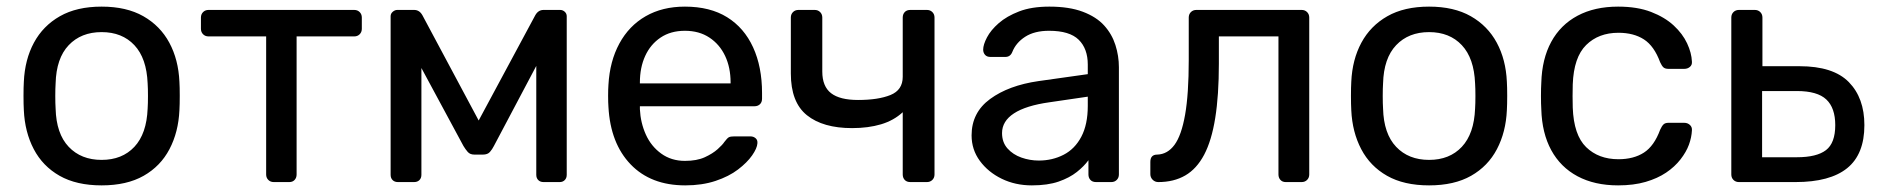

<svg xmlns="http://www.w3.org/2000/svg" viewBox="-20 -550 5677 580"><path d="M287 10Q211 10 160 -19Q109 -48 82 -99.5Q55 -151 52 -217Q51 -234 51 -260.5Q51 -287 52 -303Q55 -370 82.5 -421Q110 -472 161 -501Q212 -530 287 -530Q362 -530 413 -501Q464 -472 491.5 -421Q519 -370 522 -303Q523 -287 523 -260.5Q523 -234 522 -217Q519 -151 492 -99.5Q465 -48 414 -19Q363 10 287 10ZM287 -67Q349 -67 386 -106.5Q423 -146 426 -222Q427 -237 427 -260Q427 -283 426 -298Q423 -374 386 -413.5Q349 -453 287 -453Q225 -453 187.5 -413.5Q150 -374 148 -298Q147 -283 147 -260Q147 -237 148 -222Q150 -146 187.5 -106.5Q225 -67 287 -67Z M807 0Q797 0 790.5 -6.5Q784 -13 784 -23V-440H610Q600 -440 593.5 -446.5Q587 -453 587 -463V-497Q587 -507 593.5 -513.5Q600 -520 610 -520H1050Q1060 -520 1066.5 -513.5Q1073 -507 1073 -497V-463Q1073 -453 1066.5 -446.5Q1060 -440 1050 -440H876V-23Q876 -13 870 -6.5Q864 0 854 0Z M1182 0Q1172 0 1166 -6Q1160 -12 1160 -22V-501Q1160 -509 1166.5 -514.5Q1173 -520 1180 -520H1231Q1247 -520 1256 -504L1426 -186L1597 -504Q1606 -520 1622 -520H1672Q1680 -520 1686 -514.5Q1692 -509 1692 -501V-22Q1692 -12 1686 -6Q1680 0 1671 0H1622Q1612 0 1606 -6Q1600 -12 1600 -22V-421L1635 -417L1472 -109Q1467 -99 1460 -91Q1453 -83 1439 -83H1413Q1400 -83 1393 -91Q1386 -99 1380 -109L1222 -402L1253 -405V-22Q1253 -12 1247 -6Q1241 0 1231 0Z M2050 10Q1946 10 1885 -53.5Q1824 -117 1818 -227Q1817 -240 1817 -260.5Q1817 -281 1818 -294Q1822 -365 1851 -418.5Q1880 -472 1930.5 -501Q1981 -530 2049 -530Q2125 -530 2176.5 -498Q2228 -466 2255 -407Q2282 -348 2282 -269V-252Q2282 -241 2275.5 -235Q2269 -229 2259 -229H1913Q1913 -228 1913 -225Q1913 -222 1913 -220Q1915 -179 1931 -143.5Q1947 -108 1977.5 -86Q2008 -64 2049 -64Q2085 -64 2109 -75Q2133 -86 2148 -99.5Q2163 -113 2168 -121Q2177 -133 2182 -135.5Q2187 -138 2198 -138H2247Q2256 -138 2262.5 -132.5Q2269 -127 2268 -117Q2267 -102 2252 -80.5Q2237 -59 2209.5 -38Q2182 -17 2141.5 -3.5Q2101 10 2050 10ZM1913 -298H2187V-301Q2187 -346 2170.5 -381Q2154 -416 2123 -436.5Q2092 -457 2049 -457Q2006 -457 1975.5 -436.5Q1945 -416 1929 -381Q1913 -346 1913 -301Z M2730 0Q2719 0 2713 -6.5Q2707 -13 2707 -23V-211Q2680 -186 2641.5 -174.5Q2603 -163 2554 -163Q2466 -163 2417.5 -202Q2369 -241 2369 -328V-497Q2369 -507 2375.5 -513.5Q2382 -520 2392 -520H2441Q2451 -520 2457.5 -513.5Q2464 -507 2464 -497V-334Q2464 -289 2490.5 -268.5Q2517 -248 2572 -248Q2633 -248 2670 -263Q2707 -278 2707 -318V-497Q2707 -507 2713 -513.5Q2719 -520 2730 -520H2780Q2790 -520 2796.5 -513.5Q2803 -507 2803 -497V-23Q2803 -13 2796.5 -6.5Q2790 0 2780 0Z M3097 10Q3047 10 3006 -10Q2965 -30 2940 -64Q2915 -98 2915 -141Q2915 -210 2971 -251Q3027 -292 3117 -305L3266 -326V-355Q3266 -403 3238.5 -430Q3211 -457 3149 -457Q3105 -457 3077 -439Q3049 -421 3038 -393Q3032 -378 3017 -378H2972Q2961 -378 2955.5 -384.5Q2950 -391 2950 -400Q2950 -415 2961.5 -437Q2973 -459 2997 -480Q3021 -501 3058.5 -515.5Q3096 -530 3150 -530Q3210 -530 3251 -514.5Q3292 -499 3315.5 -473Q3339 -447 3349.5 -414Q3360 -381 3360 -347V-23Q3360 -13 3353.5 -6.5Q3347 0 3337 0H3291Q3280 0 3274 -6.5Q3268 -13 3268 -23V-66Q3255 -48 3233 -30.5Q3211 -13 3178 -1.5Q3145 10 3097 10ZM3118 -65Q3159 -65 3193 -82.5Q3227 -100 3246.5 -137Q3266 -174 3266 -230V-258L3150 -241Q3079 -231 3043 -207.5Q3007 -184 3007 -148Q3007 -120 3023.5 -101.5Q3040 -83 3065.5 -74Q3091 -65 3118 -65Z M3479 0Q3469 0 3462 -7Q3455 -14 3455 -24V-61Q3455 -83 3476 -83Q3507 -84 3528 -112.5Q3549 -141 3560 -203.5Q3571 -266 3571 -369V-497Q3571 -507 3577.5 -513.5Q3584 -520 3594 -520H3912Q3922 -520 3928.5 -513.5Q3935 -507 3935 -497V-23Q3935 -13 3928.5 -6.5Q3922 0 3912 0H3864Q3854 0 3848 -6.5Q3842 -13 3842 -23V-440H3662V-358Q3662 -262 3651 -193.5Q3640 -125 3617.5 -82.5Q3595 -40 3560.5 -20Q3526 0 3479 0Z M4297 10Q4221 10 4170 -19Q4119 -48 4092 -99.5Q4065 -151 4062 -217Q4061 -234 4061 -260.5Q4061 -287 4062 -303Q4065 -370 4092.5 -421Q4120 -472 4171 -501Q4222 -530 4297 -530Q4372 -530 4423 -501Q4474 -472 4501.5 -421Q4529 -370 4532 -303Q4533 -287 4533 -260.5Q4533 -234 4532 -217Q4529 -151 4502 -99.5Q4475 -48 4424 -19Q4373 10 4297 10ZM4297 -67Q4359 -67 4396 -106.5Q4433 -146 4436 -222Q4437 -237 4437 -260Q4437 -283 4436 -298Q4433 -374 4396 -413.5Q4359 -453 4297 -453Q4235 -453 4197.5 -413.5Q4160 -374 4158 -298Q4157 -283 4157 -260Q4157 -237 4158 -222Q4160 -146 4197.5 -106.5Q4235 -67 4297 -67Z M4868 10Q4797 10 4745.5 -17.5Q4694 -45 4666 -96.5Q4638 -148 4636 -220Q4635 -235 4635 -260Q4635 -285 4636 -300Q4638 -372 4666 -423.5Q4694 -475 4745.5 -502.5Q4797 -530 4868 -530Q4926 -530 4967.5 -514Q5009 -498 5036 -473Q5063 -448 5076.5 -419Q5090 -390 5091 -364Q5092 -354 5085 -348Q5078 -342 5068 -342H5020Q5010 -342 5005 -346.5Q5000 -351 4995 -362Q4977 -411 4946 -431Q4915 -451 4869 -451Q4809 -451 4771.5 -414Q4734 -377 4731 -295Q4730 -259 4731 -225Q4734 -142 4771.5 -105.5Q4809 -69 4869 -69Q4915 -69 4946 -89Q4977 -109 4995 -158Q5000 -169 5005 -174Q5010 -179 5020 -179H5068Q5078 -179 5085 -172.5Q5092 -166 5091 -156Q5090 -135 5082 -113Q5074 -91 5056.5 -68.5Q5039 -46 5013 -28.5Q4987 -11 4951 -0.5Q4915 10 4868 10Z M5233 0Q5223 0 5216.5 -6.5Q5210 -13 5210 -23V-497Q5210 -507 5216.5 -513.5Q5223 -520 5233 -520H5281Q5291 -520 5297.5 -513.5Q5304 -507 5304 -497V-350H5416Q5518 -350 5565 -302Q5612 -254 5612 -172Q5612 -84 5560 -42Q5508 0 5404 0ZM5303 -75H5408Q5468 -75 5496 -96.5Q5524 -118 5524 -172Q5524 -224 5497 -249.5Q5470 -275 5408 -275H5303Z"/></svg>

Font: RubikRegular
Style: Regular
Weight: 400
Designer: Hubert and Fischer
Foundry: Hubert and Fischer
Version: Version 2.300;gftools[0.9.30]